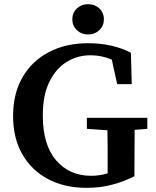

<svg xmlns="http://www.w3.org/2000/svg" viewBox="-20 -888 749 924"><path d="M396 16Q292 16 212.5 -25.5Q133 -67 88 -144.5Q43 -222 43 -330Q43 -438 88.5 -516.5Q134 -595 215.5 -637.5Q297 -680 403 -680Q466 -680 518.5 -667.5Q571 -655 610 -634L614 -483H544L518 -601Q470 -622 416 -622Q352 -622 300 -589.5Q248 -557 217 -493Q186 -429 186 -333Q186 -190 250.5 -116Q315 -42 418 -42Q462 -42 498 -54V-87Q498 -131 498 -174.5Q498 -218 497 -261L398 -268V-321H689V-268L628 -263Q628 -219 627.5 -174.5Q627 -130 627 -86V-40Q578 -15 521 0.5Q464 16 396 16ZM404 -722Q372 -722 350 -743Q328 -764 328 -795Q328 -827 350 -847.5Q372 -868 404 -868Q436 -868 458 -847.5Q480 -827 480 -795Q480 -764 458 -743Q436 -722 404 -722Z"/></svg>

Font: Source Serif 4 SmText Semibold
Style: Regular
Weight: 600
Designer: Frank Grießhammer
Foundry: Adobe
Version: Version 4.005;hotconv 1.1.0;makeotfexe 2.6.0